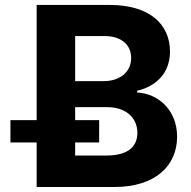

<svg xmlns="http://www.w3.org/2000/svg" viewBox="-20 -747 764 767"><path d="M21.7 -177.9H126.4V0H437.1C600.5 0 687.5 -85.2 687.5 -201C687.5 -308.6 610.4 -373.6 527.7 -377.5V-384.6C603.3 -401.6 659.1 -455.3 659.1 -540.8C659.1 -649.9 578.1 -727.3 417.6 -727.3H126.4V-267H21.7ZM280.2 -422.9V-603H397C465.2 -603 503.9 -567.8 503.9 -515.3C503.9 -457.7 457 -422.9 394.2 -422.9ZM409.1 -318.9C483 -318.9 528.8 -276.3 528.8 -216.3C528.8 -161.6 491.5 -125.7 405.5 -125.7H280.2V-177.9H376.1V-267H280.2V-318.9Z"/></svg>

Font: Inter-Hewn
Style: Bold
Weight: 700
Designer: Rasmus Andersson
Foundry: rsms
Version: Version 3.012;git-f93a4a705